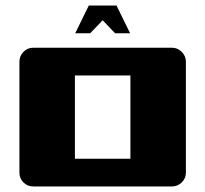

<svg xmlns="http://www.w3.org/2000/svg" viewBox="-20 -672 740 692"><path d="M600 -500Q620 -500 635 -485Q650 -470 650 -450V-50Q650 -29 635 -14.5Q620 0 600 0H100Q79 0 64.5 -14.5Q50 -29 50 -50V-450Q50 -470 64.5 -485Q79 -500 100 -500ZM250 -400V-100H450V-400ZM449 -552H395L350 -599L305 -552H251L300 -652H400Z"/></svg>

Font: Tokeely Brookings
Style: Regular
Weight: 400
Designer: Peter Wiegel
Foundry: Peter Wiegel
Version: Version 2.001